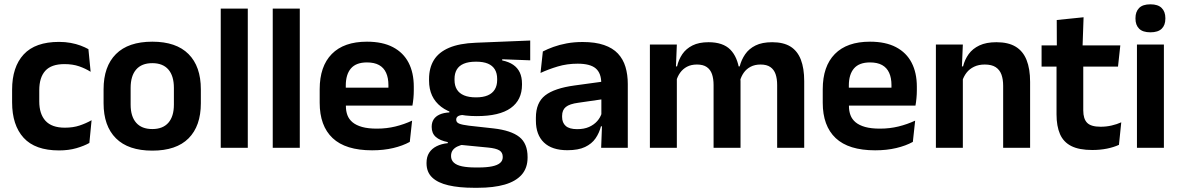

<svg xmlns="http://www.w3.org/2000/svg" viewBox="-20 -702 5605 912"><path d="M260.5 12.5Q147 12.5 92.2 -47.5Q37.5 -107.5 37.5 -216V-276Q37.5 -384 92.5 -443.5Q147.5 -503 260.5 -503Q290 -503 315.8 -498.2Q341.5 -493.5 362.8 -485.5Q384 -477.5 400 -468.5L410.5 -361Q386 -376.5 355.8 -387Q325.5 -397.5 286 -397.5Q224 -397.5 195.2 -365.8Q166.5 -334 166.5 -273.5V-220.5Q166.5 -160.5 196.2 -128Q226 -95.5 288 -95.5Q327.5 -95.5 358 -105.8Q388.5 -116 415 -131L404.5 -23Q380 -9 343 1.8Q306 12.5 260.5 12.5Z M703.5 13.5Q589.5 13.5 530.8 -45Q472 -103.5 472 -211.5V-278Q472 -386.5 530.8 -445.2Q589.5 -504 703.5 -504Q817 -504 875.5 -445.2Q934 -386.5 934 -278V-211.5Q934 -103.5 875.8 -45Q817.5 13.5 703.5 13.5ZM703.5 -89Q753.5 -89 779.8 -119Q806 -149 806 -205V-284.5Q806 -341.5 779.8 -371.8Q753.5 -402 703.5 -402Q653 -402 626.8 -371.8Q600.5 -341.5 600.5 -284.5V-205Q600.5 -149 626.8 -119Q653 -89 703.5 -89Z M1028.5 0V-661H1157V0Z M1275.5 0V-661H1404V0Z M1747.5 12Q1621.5 12 1560 -46Q1498.5 -104 1498.5 -214V-278Q1498.5 -387 1556 -445.5Q1613.5 -504 1723 -504Q1797 -504 1846.5 -478Q1896 -452 1920.8 -404.2Q1945.5 -356.5 1945.5 -290V-272.5Q1945.5 -254.5 1943.8 -235.8Q1942 -217 1939 -200.5H1823Q1824.5 -228 1824.8 -252.8Q1825 -277.5 1825 -297.5Q1825 -332 1814 -356.2Q1803 -380.5 1780.5 -393Q1758 -405.5 1723 -405.5Q1671.5 -405.5 1647 -377Q1622.5 -348.5 1622.5 -296V-250.5L1623 -236V-197.5Q1623 -174.5 1630.2 -155Q1637.5 -135.5 1654.5 -121.2Q1671.5 -107 1699.8 -99Q1728 -91 1770.5 -91Q1816.5 -91 1858.2 -101.2Q1900 -111.5 1937.5 -129L1926.5 -28Q1893 -9.5 1847.8 1.2Q1802.5 12 1747.5 12ZM1566.5 -200.5V-285.5H1913V-200.5Z M2244.5 -150.5Q2133 -150.5 2075.5 -194.8Q2018 -239 2018 -319V-326.5Q2018 -379.5 2041 -416.8Q2064 -454 2113 -475Q2162 -496 2240 -499L2498.5 -509.5V-415.5L2365.5 -420.5V-415Q2397 -408.5 2417.8 -394.2Q2438.5 -380 2449 -357.8Q2459.5 -335.5 2459.5 -304V-299.5Q2459.5 -227 2406 -188.8Q2352.5 -150.5 2244.5 -150.5ZM2238.5 93.5H2252.5Q2291.5 93.5 2317 88.2Q2342.5 83 2355.2 72.2Q2368 61.5 2368 44.5V43Q2368 22 2351.8 12.2Q2335.5 2.5 2299.5 -1L2156 -15L2185.5 -16.5Q2167 -13 2152.8 -6.2Q2138.5 0.5 2130.5 11.5Q2122.5 22.5 2122.5 38.5V39.5Q2122.5 58 2135.5 70.2Q2148.5 82.5 2174.5 88Q2200.5 93.5 2238.5 93.5ZM2231.5 190Q2160.5 190 2110 178.2Q2059.5 166.5 2032.8 141Q2006 115.5 2006 73.5V71.5Q2006 43 2018.5 23.5Q2031 4 2054 -7.5Q2077 -19 2107 -22V-27Q2069 -34.5 2049.8 -51.8Q2030.5 -69 2030.5 -99V-99.5Q2030.5 -120.5 2040 -135Q2049.5 -149.5 2068.2 -158Q2087 -166.5 2114.5 -168V-182.5L2223 -155.5L2188 -156.5Q2165 -156 2156 -150.2Q2147 -144.5 2147 -134V-133.5Q2147 -120.5 2161 -114.8Q2175 -109 2207.5 -105L2325 -92Q2407.5 -82.5 2446.8 -51.5Q2486 -20.5 2486 44V46.5Q2486 96 2458 127.8Q2430 159.5 2377.2 174.8Q2324.5 190 2249.5 190ZM2241 -239.5Q2274.5 -239.5 2296.8 -249Q2319 -258.5 2330.2 -277Q2341.5 -295.5 2341.5 -322V-327.5Q2341.5 -354 2330.5 -372.2Q2319.5 -390.5 2297.5 -399.8Q2275.5 -409 2242 -409H2240.5Q2205 -409 2182.5 -399.2Q2160 -389.5 2149.5 -371.2Q2139 -353 2139 -327.5V-322Q2139 -295.5 2150.2 -277Q2161.5 -258.5 2184.2 -249Q2207 -239.5 2241 -239.5Z M2835.5 0 2840 -120 2836.5 -131V-284.5L2836 -306.5Q2836 -354.5 2809.8 -377Q2783.5 -399.5 2724 -399.5Q2673.5 -399.5 2629.2 -386.2Q2585 -373 2547.5 -355.5L2558.5 -457.5Q2580.5 -469 2608.8 -479.2Q2637 -489.5 2672 -496Q2707 -502.5 2747.5 -502.5Q2807.5 -502.5 2849 -488.2Q2890.5 -474 2915.2 -447.5Q2940 -421 2951 -384.2Q2962 -347.5 2962 -303V0ZM2675 11.5Q2602 11.5 2563.8 -25Q2525.5 -61.5 2525.5 -129V-143Q2525.5 -214.5 2569.5 -248.8Q2613.5 -283 2709 -296L2848 -315L2855.5 -232.5L2727.5 -214Q2685.5 -208.5 2667.8 -194Q2650 -179.5 2650 -151.5V-146.5Q2650 -119 2667.2 -103.8Q2684.5 -88.5 2721.5 -88.5Q2754.5 -88.5 2778 -99Q2801.5 -109.5 2816.8 -126.8Q2832 -144 2838.5 -165.5L2856.5 -102H2834.5Q2826.5 -70.5 2808.8 -44.8Q2791 -19 2759 -3.8Q2727 11.5 2675 11.5Z M3671.5 0V-298Q3671.5 -328 3664 -349.8Q3656.5 -371.5 3639.2 -383.5Q3622 -395.5 3592.5 -395.5Q3565.5 -395.5 3545.5 -385Q3525.5 -374.5 3513 -356.8Q3500.5 -339 3494.5 -316.5L3480.5 -386.5H3493.5Q3501.5 -418 3519.5 -444.2Q3537.5 -470.5 3568.8 -486Q3600 -501.5 3648 -501.5Q3701.5 -501.5 3734.8 -480.8Q3768 -460 3784 -418.8Q3800 -377.5 3800 -316.5V0ZM3067 0V-490.5H3195L3190 -366L3195 -360.5V0ZM3369.5 0V-298Q3369.5 -328 3362 -349.8Q3354.5 -371.5 3337.2 -383.5Q3320 -395.5 3290.5 -395.5Q3263 -395.5 3243.2 -385Q3223.5 -374.5 3210.8 -356.8Q3198 -339 3192 -316.5L3172 -386.5H3196Q3203.5 -419 3221.2 -445Q3239 -471 3269.5 -486.2Q3300 -501.5 3345.5 -501.5Q3414 -501.5 3448.8 -466.5Q3483.5 -431.5 3492.5 -364.5Q3494.5 -354.5 3496 -341.2Q3497.5 -328 3497.5 -316.5V0Z M4137 12Q4011 12 3949.5 -46Q3888 -104 3888 -214V-278Q3888 -387 3945.5 -445.5Q4003 -504 4112.5 -504Q4186.5 -504 4236 -478Q4285.5 -452 4310.2 -404.2Q4335 -356.5 4335 -290V-272.5Q4335 -254.5 4333.2 -235.8Q4331.5 -217 4328.5 -200.5H4212.5Q4214 -228 4214.2 -252.8Q4214.5 -277.5 4214.5 -297.5Q4214.5 -332 4203.5 -356.2Q4192.5 -380.5 4170 -393Q4147.5 -405.5 4112.5 -405.5Q4061 -405.5 4036.5 -377Q4012 -348.5 4012 -296V-250.5L4012.5 -236V-197.5Q4012.5 -174.5 4019.8 -155Q4027 -135.5 4044 -121.2Q4061 -107 4089.2 -99Q4117.5 -91 4160 -91Q4206 -91 4247.8 -101.2Q4289.5 -111.5 4327 -129L4316 -28Q4282.5 -9.5 4237.2 1.2Q4192 12 4137 12ZM3956 -200.5V-285.5H4302.5V-200.5Z M4745 0V-294.5Q4745 -325.5 4736.8 -348Q4728.5 -370.5 4709.5 -383Q4690.5 -395.5 4657.5 -395.5Q4628.5 -395.5 4606.8 -385Q4585 -374.5 4571.2 -356.8Q4557.5 -339 4550.5 -316.5L4530.5 -386.5H4554.5Q4562.5 -419 4581.2 -445Q4600 -471 4632.2 -486.2Q4664.5 -501.5 4713 -501.5Q4769.5 -501.5 4804.5 -480.2Q4839.5 -459 4856.2 -417Q4873 -375 4873 -313V0ZM4425.5 0V-490.5H4553.5L4548.5 -371L4553.5 -360.5V0Z M5168.5 10.5Q5106 10.5 5068.8 -8.2Q5031.5 -27 5015 -65Q4998.5 -103 4998.5 -158.5V-444.5H5125.5V-177.5Q5125.5 -137.5 5143.8 -118.8Q5162 -100 5208 -100Q5235 -100 5260 -105.8Q5285 -111.5 5306 -121L5295 -14Q5270 -2.5 5237.8 4Q5205.5 10.5 5168.5 10.5ZM4927.5 -385.5V-486.5H5301.5L5290.5 -385.5ZM5000 -477 4999.5 -607 5127 -620 5122 -477Z M5380.5 0V-490.5H5508.5V0ZM5444.5 -548.5Q5408 -548.5 5390.8 -565.8Q5373.5 -583 5373.5 -613.5V-616Q5373.5 -646.5 5390.8 -664Q5408 -681.5 5444.5 -681.5Q5480.5 -681.5 5498 -664Q5515.5 -646.5 5515.5 -616V-613.5Q5515.5 -582.5 5498 -565.5Q5480.5 -548.5 5444.5 -548.5Z"/></svg>

Font: Anek Bangla Medium SemiBold
Style: Regular
Weight: 600
Version: Version 1.003